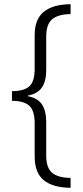

<svg xmlns="http://www.w3.org/2000/svg" viewBox="-20 -735 396 914"><path d="M316 159Q231 158 188 122.5Q145 87 145 10V-148Q145 -208 119.5 -231.5Q94 -255 37 -255V-301Q93 -301 119 -323.5Q145 -346 145 -407V-568Q145 -643 188 -678.5Q231 -714 316 -715V-668Q256 -667 228 -643Q200 -619 200 -561V-402Q200 -348 179.5 -318.5Q159 -289 113 -280V-277Q160 -268 180 -237.5Q200 -207 200 -154V6Q200 63 227.5 87Q255 111 316 112Z"/></svg>

Font: Noto Sans Thai Looped UI Narrow Light
Style: Regular
Weight: 300
Width: 4
Designer: Cadson Demak Team
Foundry: Cadson Demak Co., Ltd.
Version: Version 1.000